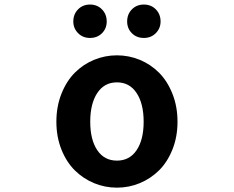

<svg xmlns="http://www.w3.org/2000/svg" viewBox="-20 -820 1040 853"><path d="M230.5 -279.3Q230.5 -346.7 252.9 -403.3Q275.4 -460 312.5 -497.1Q349.6 -534.2 397.9 -554.2Q446.3 -574.2 499.5 -574.2Q552.7 -574.2 601.1 -554.2Q649.4 -534.2 686.5 -497.1Q723.6 -460 746.1 -403.3Q768.6 -346.7 768.6 -279.3Q768.6 -211.9 746.1 -155.8Q723.6 -99.6 686.5 -63Q649.4 -26.4 601.1 -6.3Q552.7 13.7 499.5 13.7Q446.3 13.7 397.9 -6.3Q349.6 -26.4 312.5 -63Q275.4 -99.6 252.9 -155.8Q230.5 -211.9 230.5 -279.3ZM618.2 -279.3Q618.2 -359.4 586.9 -406.7Q555.7 -454.1 499.5 -454.1Q443.4 -454.1 412.1 -406.7Q380.9 -359.4 380.9 -279.3Q380.9 -199.2 412.1 -152.8Q443.4 -106.4 499.5 -106.4Q555.7 -106.4 586.9 -152.8Q618.2 -199.2 618.2 -279.3ZM379.9 -651.4Q347.7 -651.4 326.7 -672.9Q305.7 -694.3 305.7 -724.6Q305.7 -756.8 326.7 -778.3Q347.7 -799.8 379.9 -799.8Q412.1 -799.8 433.1 -778.3Q454.1 -756.8 454.1 -724.6Q454.1 -693.4 433.1 -672.4Q412.1 -651.4 379.9 -651.4ZM619.1 -651.4Q586.9 -651.4 565.9 -672.4Q544.9 -693.4 544.9 -724.6Q544.9 -756.8 565.9 -778.3Q586.9 -799.8 619.1 -799.8Q651.4 -799.8 672.4 -778.3Q693.4 -756.8 693.4 -724.6Q693.4 -694.3 672.4 -672.9Q651.4 -651.4 619.1 -651.4Z"/></svg>

Font: Gen Jyuu Gothic Monospace Bold
Style: Bold
Weight: 700
Designer: [Source Han Sans]
Ryoko NISHIZUKA  (kana & ideographs); Paul D. Hunt (Latin, Greek & Cyrillic); Wenlong ZHANG  (bopomofo
Version: Version 1.002.20150607